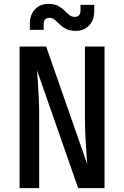

<svg xmlns="http://www.w3.org/2000/svg" viewBox="-20 -970 640 990"><path d="M81 0V-730H218L430 -123Q428 -151 425 -191Q422 -231 420 -274Q418 -317 418 -353V-730H519V0H383L171 -607Q173 -580 175.5 -541.5Q178 -503 180 -461Q182 -419 182 -383V0ZM370 -811Q339 -811 320 -821Q301 -831 288 -844Q275 -857 263 -867.5Q251 -878 235 -878Q205 -878 205 -843V-816H134V-847Q134 -894 160.5 -922Q187 -950 230 -950Q261 -950 280 -939.5Q299 -929 312 -916Q325 -903 337 -893Q349 -883 365 -883Q395 -883 395 -915V-945H466V-913Q466 -866 439.5 -838.5Q413 -811 370 -811Z"/></svg>

Font: JetBrains Mono SemiBold
Style: Regular
Weight: 472
Monospace: yes
Designer: Philipp Nurullin, Konstantin Bulenkov
Foundry: JetBrains
Version: Version 2.305; ttfautohint (v1.8.4.7-5d5b)